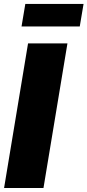

<svg xmlns="http://www.w3.org/2000/svg" viewBox="-20 -946 440 966"><path d="M319.3 -727.5 198.7 0H0.5L121.1 -727.5ZM400.4 -926.3 381.3 -813H88.4L107.4 -926.3Z"/></svg>

Font: Inter 18pt Black
Style: Italic
Weight: 900
Italic angle: -9.3988°
Designer: Rasmus Andersson
Foundry: rsms
Version: Version 4.001;git-66647c0bb